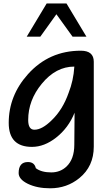

<svg xmlns="http://www.w3.org/2000/svg" viewBox="-20 -838 610 1072"><path d="M503.6 -19.5Q503.6 90.8 423.1 156.4Q353.3 213.3 260 213.3Q187.2 213.3 135.4 188.2Q84.1 163.1 84.1 128.2Q84.1 66.7 135.9 66.7Q172.3 66.7 180 101Q210.8 124.6 266.2 124.6Q316.4 124.6 351.3 91.8Q394.9 50.3 394.9 -30.3L396.4 -208.7Q362.1 -123.6 293.3 -69.7Q227.2 -17.9 158.5 -17.9Q28.7 -17.9 28.7 -151.8Q28.7 -304.1 135.9 -423.6Q253.8 -554.9 431.3 -554.9Q503.6 -554.9 503.6 -493.3ZM172.8 -113.8Q214.9 -113.8 268.2 -166.2Q330.3 -225.6 363.1 -319.5Q390.3 -388.7 394.9 -464.6V-466.2Q291.8 -466.2 213.3 -370.3Q137.4 -278.5 137.4 -168.2Q137.4 -113.8 171.8 -113.8ZM462.6 -633.3H385.1L294.9 -758.5L205.1 -633.3H129.2L240.5 -818.5H351.3Z"/></svg>

Font: Myanmar Handwriting
Style: Regular
Weight: 400
Designer: Khon Soe Zaw Thu
Foundry: PaOh Unicode khonsoezawthu@gmail.com and @hotmail.com
Version: Version 1.30 November 9, 2016